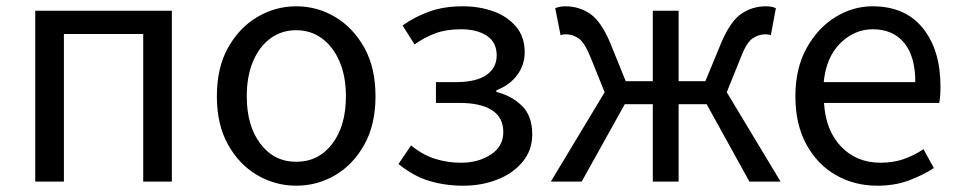

<svg xmlns="http://www.w3.org/2000/svg" viewBox="-20 -577 3050 610"><path d="M92 0V-543H526V0H435V-469H183V0Z M921 13Q855 13 797.5 -20.5Q740 -54 704.5 -117.5Q669 -181 669 -271Q669 -362 704.5 -425.5Q740 -489 797.5 -523Q855 -557 921 -557Q988 -557 1045 -523Q1102 -489 1137.5 -425.5Q1173 -362 1173 -271Q1173 -181 1137.5 -117.5Q1102 -54 1045 -20.5Q988 13 921 13ZM921 -63Q992 -63 1035.5 -120Q1079 -177 1079 -271Q1079 -334 1059 -381Q1039 -428 1003.5 -454.5Q968 -481 921 -481Q874 -481 838.5 -454.5Q803 -428 783.5 -381Q764 -334 764 -271Q764 -177 807.5 -120Q851 -63 921 -63Z M1452 13Q1395 13 1344.5 -2Q1294 -17 1246 -56L1286 -115Q1324 -84 1363.5 -72Q1403 -60 1444 -60Q1500 -60 1539.5 -86Q1579 -112 1579 -157Q1579 -204 1543 -227Q1507 -250 1440 -250H1365V-316H1427Q1492 -316 1525 -338.5Q1558 -361 1558 -401Q1558 -443 1526.5 -463.5Q1495 -484 1445 -484Q1398 -484 1364 -471.5Q1330 -459 1297 -436L1259 -496Q1298 -524 1344.5 -540.5Q1391 -557 1450 -557Q1503 -557 1547.5 -541Q1592 -525 1619.5 -492.5Q1647 -460 1647 -411Q1647 -371 1623.5 -339Q1600 -307 1557 -290V-285Q1605 -273 1638 -241Q1671 -209 1671 -150Q1671 -100 1640.5 -63Q1610 -26 1560 -6.5Q1510 13 1452 13Z M1730 0 1901 -284 1857 -393Q1838 -441 1819 -454.5Q1800 -468 1778 -468Q1773 -468 1769.5 -467.5Q1766 -467 1761 -465L1744 -551Q1758 -557 1776 -557Q1820 -557 1855 -533Q1890 -509 1919 -440L1968 -319H2054V-543H2136V-319H2221L2271 -440Q2300 -509 2335 -533Q2370 -557 2413 -557Q2433 -557 2445 -551L2429 -465Q2424 -467 2420.5 -467.5Q2417 -468 2411 -468Q2390 -468 2370.5 -454.5Q2351 -441 2333 -393L2289 -284L2460 0H2361L2225 -246H2136V0H2054V-246H1965L1828 0Z M2767 13Q2695 13 2636 -20.5Q2577 -54 2542 -118Q2507 -182 2507 -271Q2507 -359 2542 -423Q2577 -487 2633 -522Q2689 -557 2752 -557Q2856 -557 2912 -487.5Q2968 -418 2968 -302Q2968 -287 2967 -273.5Q2966 -260 2964 -250H2598Q2603 -163 2652 -111.5Q2701 -60 2778 -60Q2818 -60 2851 -71.5Q2884 -83 2914 -103L2947 -43Q2911 -20 2867 -3.5Q2823 13 2767 13ZM2597 -316H2888Q2888 -398 2852.5 -441Q2817 -484 2753 -484Q2695 -484 2650 -440Q2605 -396 2597 -316Z"/></svg>

Font: Source Han Sans SC
Style: Regular
Weight: 400
Designer: Ryoko NISHIZUKA 西塚涼子 (kana, bopomofo & ideographs); Paul D. Hunt (Latin, Greek & Cyrillic); Sandoll Communications 산돌커뮤니
Foundry: Adobe
Version: Version 2.002;hotconv 1.0.116;makeotfexe 2.5.65601; ttfautoh